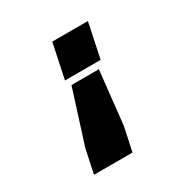

<svg xmlns="http://www.w3.org/2000/svg" viewBox="-158 -706 967 984"><g transform="rotate(-30 325.0 -214.0)"><path d="M489 -563 446 -358H235L278 -563ZM152 -6 252 -321H414L380 -6L350 135H122Z"/></g></svg>

Font: Azeret Mono Black
Style: Italic
Weight: 900
Italic angle: -12°
Designer: Martin Vácha
Foundry: Displaay
Version: Version 1.000; Glyphs 3.0.3, build 3074